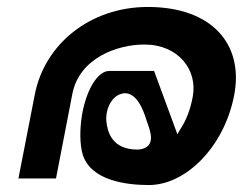

<svg xmlns="http://www.w3.org/2000/svg" viewBox="-20 -528 698 552"><path d="M33 -15H141L188 -258C208 -361 317 -400 395 -400C493 -400 549 -327 534 -249C527 -212 515 -181 498 -156L490 -142L423 -324H294C260 -324 228 -268 216 -199C209 -157 209 -113 218 -83C242 -8 345 4 408 4C514 4 624 -105 653 -253C682 -400 590 -508 405 -508C239 -508 108 -401 80 -256ZM286 -178C282 -207 297 -249 328 -258C331 -259 336 -260 339 -260C374 -260 392 -212 401 -183C406 -165 431 -117 395 -102C390 -100 383 -98 375 -98C302 -98 289 -149 286 -178Z"/></svg>

Font: Charger Eco
Style: Obl
Weight: 1000
Designer: Jasper
Foundry: Cannot Into Space Fonts
Version: Version 1.1